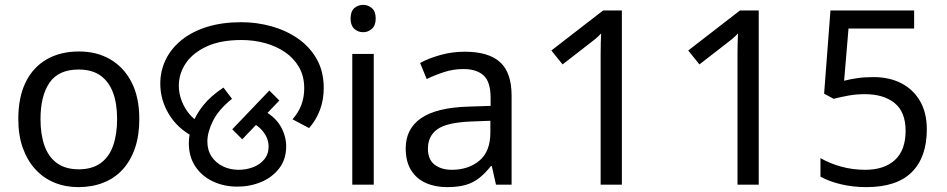

<svg xmlns="http://www.w3.org/2000/svg" viewBox="-20 -757 3881 787"><path d="M551 -269Q551 -202 533.5 -150.5Q516 -99 483.5 -63Q451 -27 404.5 -8.5Q358 10 301 10Q248 10 203 -8.5Q158 -27 125 -63Q92 -99 73.5 -150.5Q55 -202 55 -269Q55 -358 85 -419.5Q115 -481 171 -513.5Q227 -546 304 -546Q377 -546 432.5 -513.5Q488 -481 519.5 -419.5Q551 -358 551 -269ZM146 -269Q146 -206 162.5 -159.5Q179 -113 214 -88Q249 -63 303 -63Q357 -63 392 -88Q427 -113 443.5 -159.5Q460 -206 460 -269Q460 -333 443 -378Q426 -423 391.5 -447.5Q357 -472 302 -472Q220 -472 183 -418Q146 -364 146 -269Z M773 -196Q707 -231 672 -289.5Q637 -348 637 -414Q637 -467 659.5 -513Q682 -559 725 -593.5Q768 -628 829.5 -647Q891 -666 969 -666Q1033 -666 1093.5 -649Q1154 -632 1202 -598.5Q1250 -565 1278.5 -514.5Q1307 -464 1307 -396Q1307 -348 1291.5 -306.5Q1276 -265 1247 -232L1179 -268Q1203 -295 1215 -326.5Q1227 -358 1227 -395Q1227 -445 1205.5 -482Q1184 -519 1148 -543.5Q1112 -568 1066 -580.5Q1020 -593 970 -593Q884 -593 827 -566.5Q770 -540 741.5 -497.5Q713 -455 713 -406Q713 -361 736.5 -318.5Q760 -276 800 -253L773 -196ZM754 -170Q754 -207 768 -246.5Q782 -286 813 -325Q844 -364 896 -398L931 -352Q876 -308 853 -261.5Q830 -215 830 -177Q830 -141 847.5 -115Q865 -89 894 -75Q923 -61 958 -61Q989 -61 1017 -71.5Q1045 -82 1063 -103.5Q1081 -125 1081 -156Q1081 -187 1061 -214.5Q1041 -242 998 -263L1049 -310Q1105 -282 1129 -241.5Q1153 -201 1153 -157Q1153 -104 1124.5 -67Q1096 -30 1050.5 -11Q1005 8 953 8Q898 8 852.5 -13.5Q807 -35 780.5 -75Q754 -115 754 -170ZM932 -227 1084 -386 1125 -345 973 -186Z M1512 -536V0H1424V-536ZM1469 -737Q1489 -737 1504.5 -723.5Q1520 -710 1520 -681Q1520 -653 1504.5 -639Q1489 -625 1469 -625Q1447 -625 1432 -639Q1417 -653 1417 -681Q1417 -710 1432 -723.5Q1447 -737 1469 -737Z M1885 -545Q1983 -545 2030 -502Q2077 -459 2077 -365V0H2013L1996 -76H1992Q1969 -47 1944.5 -27.5Q1920 -8 1888.5 1Q1857 10 1812 10Q1764 10 1725.5 -7Q1687 -24 1665 -59.5Q1643 -95 1643 -149Q1643 -229 1706 -272.5Q1769 -316 1900 -320L1991 -323V-355Q1991 -422 1962 -448Q1933 -474 1880 -474Q1838 -474 1800 -461.5Q1762 -449 1729 -433L1702 -499Q1737 -518 1785 -531.5Q1833 -545 1885 -545ZM1911 -259Q1811 -255 1772.5 -227Q1734 -199 1734 -148Q1734 -103 1761.5 -82Q1789 -61 1832 -61Q1900 -61 1945 -98.5Q1990 -136 1990 -214V-262Z M2442 -488Q2442 -510 2442 -533.5Q2442 -557 2442.5 -579.5Q2443 -602 2444 -620Q2432 -607 2420.5 -597.5Q2409 -588 2393 -576L2286 -493L2240 -550L2452 -714H2529V0H2442Z M3003 -488Q3003 -510 3003 -533.5Q3003 -557 3003.5 -579.5Q3004 -602 3005 -620Q2993 -607 2981.5 -597.5Q2970 -588 2954 -576L2847 -493L2801 -550L3013 -714H3090V0H3003Z M3531 10Q3477 10 3428 -1.5Q3379 -13 3343 -33V-109Q3381 -87 3428 -74Q3475 -61 3527 -61Q3604 -61 3648 -101Q3692 -141 3692 -221Q3692 -298 3647 -334.5Q3602 -371 3525 -371Q3490 -371 3459.5 -365.5Q3429 -360 3397 -352L3358 -373L3384 -714H3727V-640H3458L3440 -426Q3463 -432 3492.5 -436.5Q3522 -441 3561 -441Q3625 -441 3674 -416Q3723 -391 3751 -343Q3779 -295 3779 -227Q3779 -113 3717.5 -51.5Q3656 10 3531 10Z"/></svg>

Font: odia115
Style: Regular
Weight: 400
Designer: Amélie Bonet and Sol Matas
Foundry: Google LLC
Version: Version 2.003